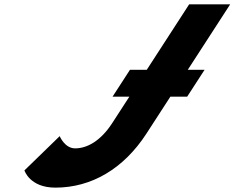

<svg xmlns="http://www.w3.org/2000/svg" viewBox="-20 -845 1075 880"><path d="M760.9 -402H837.9L917.6 -525H840.6L1034.9 -825H846.9L652.6 -525H575.6L495.9 -402H572.9L494.5 -281C440.8 -198 378.4 -165 324.4 -165C276.4 -165 253.6 -221 253.6 -221L92 -64C92 -64 115.8 15 233.8 15C398.8 15 546.5 -71 651.4 -233Z"/></svg>

Font: Hussar
Style: BdWodka
Weight: 700
Foundry: Cannot Into Space Fonts
Version: Version 2.00